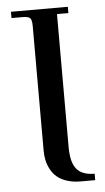

<svg xmlns="http://www.w3.org/2000/svg" viewBox="-52 -736 422 770"><g transform="rotate(-5 159.5 -351.0)"><path d="M22 -676.8V-702.1H251V-676.8H205.1V-141.1Q205.1 -79.6 227.5 -52.7Q250 -25.9 299.8 -25.9V0H241.2Q210.4 0 186 -8.1Q161.6 -16.1 146.5 -29.1Q131.3 -42 121.6 -60.3Q111.8 -78.6 107.9 -97.2Q104 -115.7 104 -136.2V-637.2Q104 -662.1 96.9 -669.4Q89.8 -676.8 64.9 -676.8Z"/></g></svg>

Font: Dihjauti S
Style: Bold
Weight: 700
Designer: T. Christopher White
Version: Version 3.0.0